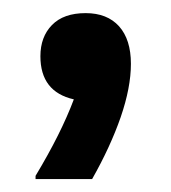

<svg xmlns="http://www.w3.org/2000/svg" viewBox="-20 -152 265 297"><path d="M35 125V120Q55 86.7 69.6 57.5Q84.2 28.3 94.2 1.7Q42.5 -10 42.5 -65Q42.5 -95 60.4 -113.3Q78.3 -131.7 112.5 -131.7Q145.8 -131.7 164.2 -111.3Q182.5 -90.8 182.5 -53.3Q182.5 -16.7 166.7 29.2Q150.8 75 122.5 125Z"/></svg>

Font: Familjen Grotesk GF Medium
Style: Regular
Weight: 500
Designer: Anders Wikstroem, Jonas Baeckman, Matilda Gysing, Kristian Moeller
Foundry: Familjen STHLM AB
Version: Version 2.000; Beta; Release 4; Build 6